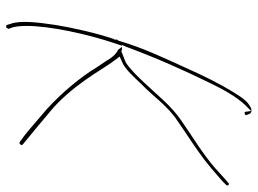

<svg xmlns="http://www.w3.org/2000/svg" viewBox="-122 -574 801 596"><g transform="rotate(90 278.0 -276.5)"><path d="M58 -49C49 10 44 61 54 89L58 102V103C60 104 63 105 66 104C67 103 70 98 70 97L65 83V82C63 75 61 62 61 40C61 -31 86 -147 115 -233L122 -254V-255H120L126 -269C163 -368 197 -444 239 -530C256 -566 281 -611 307 -638L325 -656L328 -636H331C336 -636 338 -639 338 -640C338 -641 337 -642 337 -643L333 -653C331 -655 328 -657 325 -657C319 -657 316 -656 313 -654C295 -645 284 -629 266 -600C242 -561 217 -511 196 -464C165 -395 131 -327 107 -245L106 -243C104 -241 103 -240 103 -235H104L103 -231H102C83 -175 67 -104 58 -49ZM126 -255 136 -242H138C149 -235 156 -228 165 -214C171 -203 180 -192 188 -179C222 -123 269 -68 319 -22C347 1 389 40 413 56C416 58 419 61 421 62H422C425 66 430 59 431 57V56C431 55 430 55 428 52C402 31 359 -5 328 -31C289 -63 256 -103 229 -141C203 -177 188 -206 165 -236L156 -248L174 -256C194 -264 221 -293 242 -316C277 -348 308 -397 358 -429C392 -453 423 -472 456 -496L457 -497C484 -515 519 -546 542 -566L554 -578C554 -578 556 -580 556 -582C556 -584 555 -587 552 -587C552 -587 548 -586 548 -585C532 -572 517 -557 502 -544C456 -504 401 -472 353 -438C310 -409 274 -363 236 -323C220 -306 196 -281 176 -268L175 -267H174C164 -262 150 -258 140 -253H139L136 -255ZM359 -432H360ZM456 -499Z"/></g></svg>

Font: Stray Cat
Style: HlObl
Weight: 100
Version: Version 1.0